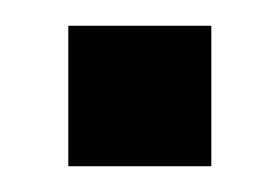

<svg xmlns="http://www.w3.org/2000/svg" viewBox="-20 -129 217 149"><path d="M33 0V-109H144V0Z"/></svg>

Font: Special Gothic Condensed Medium
Style: Regular
Weight: 500
Width: 3
Designer: Alistair McCready
Foundry: Monolith
Version: Version 1.000; ttfautohint (v1.8.4.7-5d5b)